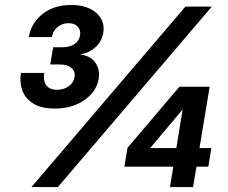

<svg xmlns="http://www.w3.org/2000/svg" viewBox="-20 -754 918 774"><path d="M200.2 -316.4Q146.5 -316.4 114.3 -336.4Q82 -356.4 70.1 -389.2Q58.1 -421.9 64.5 -460H158.2Q153.3 -428.7 166.5 -410.4Q179.7 -392.1 210 -392.1Q236.8 -392.1 256.8 -406.2Q276.9 -420.4 280.3 -442.9Q284.7 -466.3 268.1 -480.2Q251.5 -494.1 220.7 -494.1H182.6L194.3 -563.5H231.9Q260.7 -563.5 279.8 -575.9Q298.8 -588.4 302.7 -610.8Q306.2 -632.8 293.2 -646.7Q280.3 -660.6 256.3 -660.6Q231.4 -660.6 212.4 -645.3Q193.4 -629.9 189 -604.5H96.2Q105 -660.2 150.6 -697Q196.3 -733.9 266.6 -733.9Q331.5 -733.9 367.7 -702.4Q403.8 -670.9 396.5 -623Q390.6 -586.9 364.7 -563.7Q338.9 -540.5 303.7 -534.7V-534.2Q346.2 -528.8 365 -500.7Q383.8 -472.7 377.9 -436.5Q369.6 -385.7 321 -351.1Q272.5 -316.4 200.2 -316.4ZM106.9 0 727.5 -727.5H834L213.4 0ZM481.4 -82 494.1 -158.2 703.1 -404.3H825.2L784.2 -157.2H832L819.8 -82H772L758.3 0H665L678.7 -82ZM690.9 -157.2 716.3 -313 585.9 -157.7 585.4 -157.2Z"/></svg>

Font: Inter Display
Style: Bold Italic
Weight: 700
Italic angle: -9.39999°
Designer: Rasmus Andersson
Foundry: rsms
Version: Version 4.000;git-a52131595